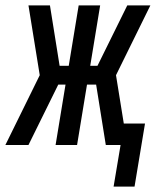

<svg xmlns="http://www.w3.org/2000/svg" viewBox="-53 -540 580 715"><path d="M370 155 396 0H341L305 -225H271L234 0H154L191 -225H164L53 0H-33L95 -260L53 -520H133L169 -295H203L240 -520H320L283 -295H310L421 -520H507L379 -260L408 -80H487L448 155Z"/></svg>

Font: Iosevka Medium
Style: Italic
Weight: 500
Italic angle: -9°
Monospace: yes
Designer: Belleve Invis
Foundry: Belleve Invis
Version: Version 32.5.0; ttfautohint (v1.8.4)